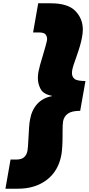

<svg xmlns="http://www.w3.org/2000/svg" viewBox="-20 -915 539 1166"><path d="M467 -242Q417 -242 393 -225.5Q369 -209 363 -178Q360 -158 360 -116Q360 -106 360 -94Q360 -18 353 24Q335 123 264.5 177Q194 231 89 231H13L44 54H78Q110 54 126 40Q142 26 147 0Q150 -16 153 -80Q156 -154 162 -187Q172 -246 206 -283.5Q240 -321 295 -331L296 -333Q243 -343 226.5 -374.5Q210 -406 210 -440Q210 -457 213 -477Q219 -510 242 -584Q261 -648 264 -664Q266 -672 266 -679Q266 -694 256.5 -706Q247 -718 215 -718H181L212 -895H288Q393 -895 438 -848Q483 -801 483 -736Q483 -714 478 -688Q471 -646 444 -570Q422 -511 418 -486Q417 -478 417 -471Q417 -449 432.5 -436Q448 -423 499 -423Z"/></svg>

Font: Fz Poppins Black
Style: Italic
Weight: 900
Italic angle: -10°
Designer: Ninad Kale (Devanagari), Jonny Pinhorn (Latin)
Foundry: Indian Type Foundry
Version: Vit hóa bi Vntype.Com & FontZin.Com